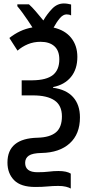

<svg xmlns="http://www.w3.org/2000/svg" viewBox="-20 -877 531 1107"><path d="M348 -857Q361 -857 371.5 -855Q382 -853 390 -851V-788Q379 -794 364 -794Q344 -794 325.5 -772.5Q307 -751 289 -718Q355 -703 390.5 -658.5Q426 -614 426 -549Q426 -478 389 -433Q352 -388 286 -375V-371Q362 -361 401.5 -317Q441 -273 441 -200Q441 -104 382 -50.5Q323 3 219 5Q167 6 146 20.5Q125 35 125 62Q125 116 196 116Q235 116 262 112.5Q289 109 317 109Q342 109 359.5 113Q377 117 388 124V210Q378 204 360 199.5Q342 195 316 195Q284 195 254 198Q224 201 183 201Q100 201 61.5 162Q23 123 23 60Q23 -79 197 -83Q268 -85 302.5 -114Q337 -143 337 -206Q337 -269 294.5 -298Q252 -327 170 -327H105V-414H168Q248 -415 285 -444.5Q322 -474 322 -535Q322 -585 293.5 -610.5Q265 -636 214 -636Q174 -636 140.5 -622Q107 -608 81 -585L34 -658Q63 -681 95.5 -696.5Q128 -712 167 -719Q156 -736 141 -758.5Q126 -781 109.5 -803.5Q93 -826 80 -841V-852H147Q165 -836 186 -811.5Q207 -787 230 -759Q252 -797 281 -827Q310 -857 348 -857Z"/></svg>

Font: Noto Sans Condensed Medium
Style: Regular
Weight: 500
Width: 3
Designer: Monotype Design Team
Foundry: Monotype Imaging Inc.
Version: Version 2.013; ttfautohint (v1.8.4.7-5d5b)